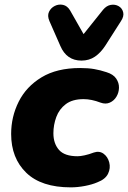

<svg xmlns="http://www.w3.org/2000/svg" viewBox="-20 -796 552 827"><path d="M285 11Q158 11 93 -52Q28 -115 28 -219Q28 -293 60.5 -358Q93 -423 159 -463Q225 -503 325 -503Q360 -503 386 -498.5Q412 -494 439 -485Q468 -476 480.5 -457.5Q493 -439 492.5 -418Q492 -397 481.5 -379.5Q471 -362 453 -354Q435 -346 413 -354Q374 -369 340 -369Q292 -369 263.5 -347.5Q235 -326 222.5 -292Q210 -258 210 -222Q210 -178 234 -150.5Q258 -123 314 -123Q326 -123 344.5 -127Q363 -131 384 -139Q408 -147 426 -134Q444 -121 450.5 -96.5Q457 -72 445.5 -48Q434 -24 400 -11Q377 -1 345.5 5Q314 11 285 11ZM331 -535Q267 -535 240 -598L193 -705Q183 -728 191 -745Q199 -762 216 -770.5Q233 -779 251.5 -775Q270 -771 282 -751L340 -649L424 -754Q439 -772 457.5 -775Q476 -778 491 -769.5Q506 -761 510.5 -743.5Q515 -726 501 -705L434 -600Q414 -569 389 -552Q364 -535 331 -535Z"/></svg>

Font: Nunito Black
Style: Italic
Weight: 900
Italic angle: -9°
Designer: Vernon Adams
Foundry: Vernon Adams
Version: Version 3.601; ttfautohint (v1.8.2.53-6de2)